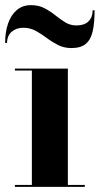

<svg xmlns="http://www.w3.org/2000/svg" viewBox="-31 -727 388 747"><path d="M233 -460V-7.5H299V0H27V-7.5H93V-452.5H27V-460ZM247 -540Q218 -540 194.5 -552Q171 -564 150.5 -579.5Q130 -595 108 -607Q86 -619 59.5 -619Q32.5 -619 14.5 -603.5Q-3.5 -588 -3.5 -560H-11Q-11 -602.5 0.5 -635.8Q12 -669 34.5 -688Q57 -707 89 -707Q119.5 -707 142.2 -695Q165 -683 184.2 -667.5Q203.5 -652 223 -640Q242.5 -628 266.5 -628Q297 -628 313.2 -643.8Q329.5 -659.5 329.5 -687H337Q337 -639.5 330 -606.8Q323 -574 303.5 -557Q284 -540 247 -540Z"/></svg>

Font: Bodoni Moda 28pt
Style: Bold
Weight: 700
Designer: Owen Earl
Foundry: indestructible type
Version: Version 2.005